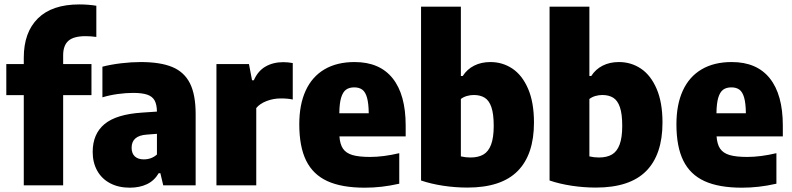

<svg xmlns="http://www.w3.org/2000/svg" viewBox="-20 -838 3580 868"><path d="M265.5 -587.5V-548.5H393.5V-408H265.5V0H87.5V-408H8.5V-548.5H87.5V-577Q87.5 -692 151.5 -755Q215.5 -818 338.5 -818Q379.5 -818 415.5 -812V-671Q390.5 -674.5 367 -674.5Q313 -674.5 289.2 -653.5Q265.5 -632.5 265.5 -587.5Z M864.5 -322.5V0H718L705 -55H697.5Q677.5 -21 644 -5.2Q610.5 10.5 567 10.5Q516 10.5 478 -9.5Q440 -29.5 419.5 -66.2Q399 -103 399 -151Q399 -232.5 452.5 -277Q506 -321.5 623 -329L689.5 -333.5Q689 -365.5 679 -383.8Q669 -402 645.8 -410Q622.5 -418 581.5 -418Q549.5 -418 512.8 -413Q476 -408 443 -398V-536.5Q481.5 -546.5 528 -552Q574.5 -557.5 616 -557.5Q705 -557.5 759 -535Q813 -512.5 838.8 -461.2Q864.5 -410 864.5 -322.5ZM689.5 -139.5V-233L644 -229.5Q575 -225 575 -170Q575 -144.5 589.5 -131Q604 -117.5 630 -117.5Q665 -117.5 689.5 -139.5Z M958.5 -548.5H1105.5L1119.5 -475H1127.5Q1146 -517.5 1180.5 -537.2Q1215 -557 1261 -557Q1280.5 -557 1303.5 -553V-388Q1282.5 -393 1249 -393Q1216 -393 1185.2 -381.2Q1154.5 -369.5 1138.5 -349.5V0H958.5Z M1814 -221.5H1514.5Q1517 -186 1530.5 -166Q1544 -146 1573 -137.2Q1602 -128.5 1653.5 -128.5Q1713 -128.5 1785 -145.5V-7.5Q1742.5 2 1705.2 6.2Q1668 10.5 1629 10.5Q1525 10.5 1460 -19.2Q1395 -49 1364 -112Q1333 -175 1333 -276Q1333 -365.5 1362 -428.5Q1391 -491.5 1447 -524.5Q1503 -557.5 1583 -557.5Q1696.5 -557.5 1755.2 -483.8Q1814 -410 1814 -270.5ZM1514 -326H1647Q1646.5 -371 1639.2 -396.5Q1632 -422 1618 -432.5Q1604 -443 1581.5 -443Q1558.5 -443 1544.2 -432.5Q1530 -422 1522.2 -396.5Q1514.5 -371 1514 -326Z M1883.5 -22V-808H2063.5V-494.5H2072Q2091.5 -525 2123.5 -541.2Q2155.5 -557.5 2197 -557.5Q2252 -557.5 2296.5 -527.8Q2341 -498 2367.5 -436.5Q2394 -375 2394 -284Q2394 -139 2320 -64.5Q2246 10 2093 10Q2039 10 1984 1.8Q1929 -6.5 1883.5 -22ZM2212 -269Q2212 -323 2201.5 -353.5Q2191 -384 2171.2 -396.2Q2151.5 -408.5 2122 -408.5Q2106 -408.5 2090.5 -404Q2075 -399.5 2063.5 -390.5V-131Q2084.5 -126 2106.5 -126Q2142.5 -126 2165.5 -139.5Q2188.5 -153 2200.2 -184.5Q2212 -216 2212 -269Z M2464.5 -22V-808H2644.5V-494.5H2653Q2672.5 -525 2704.5 -541.2Q2736.5 -557.5 2778 -557.5Q2833 -557.5 2877.5 -527.8Q2922 -498 2948.5 -436.5Q2975 -375 2975 -284Q2975 -139 2901 -64.5Q2827 10 2674 10Q2620 10 2565 1.8Q2510 -6.5 2464.5 -22ZM2793 -269Q2793 -323 2782.5 -353.5Q2772 -384 2752.2 -396.2Q2732.5 -408.5 2703 -408.5Q2687 -408.5 2671.5 -404Q2656 -399.5 2644.5 -390.5V-131Q2665.5 -126 2687.5 -126Q2723.5 -126 2746.5 -139.5Q2769.5 -153 2781.2 -184.5Q2793 -216 2793 -269Z M3519 -221.5H3219.5Q3222 -186 3235.5 -166Q3249 -146 3278 -137.2Q3307 -128.5 3358.5 -128.5Q3418 -128.5 3490 -145.5V-7.5Q3447.5 2 3410.2 6.2Q3373 10.5 3334 10.5Q3230 10.5 3165 -19.2Q3100 -49 3069 -112Q3038 -175 3038 -276Q3038 -365.5 3067 -428.5Q3096 -491.5 3152 -524.5Q3208 -557.5 3288 -557.5Q3401.5 -557.5 3460.2 -483.8Q3519 -410 3519 -270.5ZM3219 -326H3352Q3351.5 -371 3344.2 -396.5Q3337 -422 3323 -432.5Q3309 -443 3286.5 -443Q3263.5 -443 3249.2 -432.5Q3235 -422 3227.2 -396.5Q3219.5 -371 3219 -326Z"/></svg>

Font: Encode Sans Semi Condensed ExBd
Style: Regular
Weight: 800
Width: 4
Designer: Multiple Designers
Foundry: Impallari Type
Version: Version 2.000